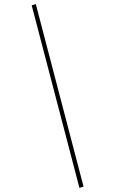

<svg xmlns="http://www.w3.org/2000/svg" viewBox="-20 -818 560 933"><path d="M154 -798 386 89 366 95 134 -792Z"/></svg>

Font: FiraGO Thin
Style: Regular
Weight: 100
Designer: bBox Type
Foundry: bBox Type GmbH
Version: Version 1.001;PS 001.001;hotconv 1.0.88;makeotf.lib2.5.64775